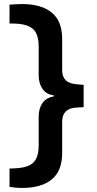

<svg xmlns="http://www.w3.org/2000/svg" viewBox="-20 -768 478 948"><path d="M27 155V64Q80 64 111.5 54Q143 44 157 18.5Q171 -7 171 -50V-192Q171 -232 189.5 -259Q208 -286 246 -292V-297Q208 -302 189.5 -329.5Q171 -357 171 -396V-538Q171 -582 157 -607Q143 -632 111.5 -642.5Q80 -653 27 -652V-745Q36 -746 56.5 -747Q77 -748 89 -748Q184 -748 235.5 -706Q287 -664 287 -575V-420Q287 -390 304 -372.5Q321 -355 358 -352L393 -349V-239L358 -237Q321 -235 304 -217Q287 -199 287 -168V-13Q287 76 235.5 118Q184 160 89 160Q73 160 57.5 158.5Q42 157 27 155Z"/></svg>

Font: REM Medium Medium
Style: Regular
Weight: 500
Version: Version 1.005;gftools[0.9.28]